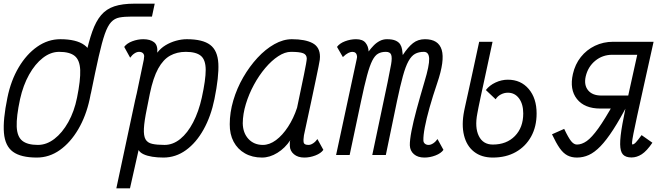

<svg xmlns="http://www.w3.org/2000/svg" viewBox="-30 -846 3650 1048"><path d="M466 -335.5H395Q418 -450 435.8 -533.5Q453.5 -617 473.5 -673.5Q493.5 -730 522 -763.5Q550.5 -797 594.2 -811.5Q638 -826 704 -826H814.5L799.5 -755.5H688.5Q648.5 -755.5 622 -750.5Q595.5 -745.5 576.8 -725.5Q558 -705.5 542.2 -660.8Q526.5 -616 508.8 -537.5Q491 -459 466 -335.5ZM171 14Q84 14 40.8 -17.5Q-2.5 -49 -8.5 -120.8Q-14.5 -192.5 10.5 -313Q29.5 -406.5 72 -478.2Q114.5 -550 173.2 -591Q232 -632 299 -632Q386 -632 430 -600.5Q474 -569 480.2 -497.5Q486.5 -426 459.5 -305Q439.5 -212.5 397 -140.2Q354.5 -68 296.8 -27Q239 14 171 14ZM177 -55Q224 -55 267 -88Q310 -121 342.8 -179.5Q375.5 -238 390.5 -313Q410 -409 407.8 -463.5Q405.5 -518 378 -540.5Q350.5 -563 293 -563Q246.5 -563 204 -530Q161.5 -497 129 -439Q96.5 -381 79.5 -305Q59 -209.5 61.2 -154.8Q63.5 -100 91.8 -77.5Q120 -55 177 -55Z M990 -632Q1076 -632 1117 -601.2Q1158 -570.5 1161.8 -499.2Q1165.5 -428 1140.5 -305Q1121.5 -211.5 1081.2 -139.2Q1041 -67 985 -26.5Q929 14 862 14Q829 14 801 9.5Q773 5 753.8 -4Q734.5 -13 726.5 -27L679.5 182H605L705 -286.5Q706 -292 707.5 -298.5Q709 -305 711 -313Q712 -317 713 -322.5Q714 -328 716 -334.5L755 -521Q755.5 -526 756 -530.8Q756.5 -535.5 757 -539.5Q756.5 -550.5 749 -556.8Q741.5 -563 729 -563Q717 -563 704 -554.5Q691 -546 680.5 -531L648 -590Q662 -609.5 692 -620.8Q722 -632 752 -632Q790 -632 811 -615.5Q832 -599 828.5 -558.5Q846.5 -582.5 873.2 -598.8Q900 -615 930.5 -623.5Q961 -632 990 -632ZM1071.5 -313Q1093 -411 1092.8 -465.2Q1092.5 -519.5 1066.5 -541.2Q1040.5 -563 984 -563Q936 -563 898.5 -542.2Q861 -521.5 833.5 -471.8Q806 -422 788 -335L771.5 -252Q757.5 -184.5 755.5 -144.8Q753.5 -105 764.2 -85.8Q775 -66.5 800.8 -60.8Q826.5 -55 868 -55Q914 -55 954 -87.5Q994 -120 1024.2 -178.2Q1054.5 -236.5 1071.5 -313Z M1702.5 -87 1735 -28Q1721.5 -9 1691.5 2.5Q1661.5 14 1631 14Q1596 14 1574.5 -4Q1553 -22 1552 -49Q1551.5 -58 1552 -67.8Q1552.5 -77.5 1555 -81.5Q1526 -37.5 1484.2 -11.8Q1442.5 14 1400 14Q1347 14 1307 -8.8Q1267 -31.5 1245.2 -72.5Q1223.5 -113.5 1224 -168Q1224 -232 1243.5 -298Q1263 -364 1297.5 -423.8Q1332 -483.5 1375.5 -530.5Q1419 -577.5 1467.5 -604.8Q1516 -632 1563 -632Q1636 -632 1676.2 -610.5Q1716.5 -589 1716.5 -536Q1717 -531.5 1715.5 -520Q1714 -508.5 1708.8 -483.2Q1703.5 -458 1694 -411.5Q1684.5 -365 1668.5 -290.8Q1652.5 -216.5 1629 -107.5Q1625 -82 1627.5 -68.5Q1630 -55 1654 -55Q1666 -55 1679.2 -63.8Q1692.5 -72.5 1702.5 -87ZM1405 -55Q1441 -55 1476.5 -81.2Q1512 -107.5 1542.2 -153.8Q1572.5 -200 1591.5 -258Q1614.5 -367 1629.2 -438.8Q1644 -510.5 1644.5 -526.5Q1644 -548 1624.5 -555.5Q1605 -563 1558 -563Q1525 -563 1488.8 -539.2Q1452.5 -515.5 1418 -474.8Q1383.5 -434 1356 -383.2Q1328.5 -332.5 1312 -278.2Q1295.5 -224 1295 -173Q1296 -120 1326.2 -87.5Q1356.5 -55 1405 -55Z M2286.5 14Q2250.5 14 2229.2 -4.5Q2208 -23 2207 -53Q2206.5 -81 2216 -130.8Q2225.5 -180.5 2244 -248.8Q2262.5 -317 2287 -400Q2314 -489 2312.5 -526Q2311 -563 2283.5 -563Q2255.5 -563 2235.5 -552Q2215.5 -541 2199.5 -512Q2183.5 -483 2169 -430.2Q2154.5 -377.5 2137 -294.5L2076 0H2002L2086 -398.5Q2098.5 -459 2104.8 -495Q2111 -531 2105.2 -547Q2099.5 -563 2076 -563Q2051.5 -563 2034 -553.2Q2016.5 -543.5 2002.2 -515.5Q1988 -487.5 1973.5 -434Q1959 -380.5 1940.5 -292.5L1878.5 0H1804.5L1916.5 -521Q1917 -525 1918.2 -530Q1919.5 -535 1918.5 -539.5Q1916 -563 1892.5 -563Q1883.5 -563 1870.8 -556.8Q1858 -550.5 1841.5 -534.5L1809.5 -590Q1823.5 -609.5 1853.5 -620.8Q1883.5 -632 1913.5 -632Q1949.5 -632 1965.2 -612.5Q1981 -593 1982 -565Q1994.5 -582 2009.5 -597.5Q2024.5 -613 2042.8 -622.5Q2061 -632 2082 -632Q2112.5 -632 2129.5 -624.2Q2146.5 -616.5 2154.5 -603.8Q2162.5 -591 2164.8 -575.5Q2167 -560 2168.5 -545.5Q2197 -589 2224.2 -610.5Q2251.5 -632 2289.5 -632Q2363.5 -632 2381 -573.8Q2398.5 -515.5 2356.5 -392.5Q2332 -320.5 2314.8 -259.2Q2297.5 -198 2288.8 -151.8Q2280 -105.5 2281 -79Q2281.5 -68 2289.5 -61.5Q2297.5 -55 2309.5 -55Q2321.5 -55 2334.8 -63.8Q2348 -72.5 2358 -87L2390.5 -28Q2377 -9 2347 2.5Q2317 14 2286.5 14Z M2660 14Q2598 14 2557.5 -17.8Q2517 -49.5 2502.8 -107Q2488.5 -164.5 2503.5 -240.5Q2504.5 -245.5 2506.5 -255Q2508.5 -264.5 2513.2 -285.8Q2518 -307 2526.8 -347.2Q2535.5 -387.5 2550 -453.5Q2564.5 -519.5 2585.5 -618H2658.5Q2634 -503 2618.5 -431.8Q2603 -360.5 2594.5 -321Q2586 -281.5 2582 -261.2Q2578 -241 2575.5 -227Q2560.5 -150.5 2583.5 -103.8Q2606.5 -57 2660 -57Q2735 -57 2780.5 -103.5Q2826 -150 2826 -226.5Q2826 -278 2803 -309Q2780 -340 2742 -340Q2722 -340 2703.5 -330.2Q2685 -320.5 2675.5 -304L2622 -354.5Q2642 -380.5 2675 -395.8Q2708 -411 2742 -411Q2813 -411 2856 -360.2Q2899 -309.5 2899 -226.5Q2899 -154.5 2869 -100.5Q2839 -46.5 2785.5 -16.2Q2732 14 2660 14Z M3521 -618 3507.5 -547H3312Q3259 -547 3219.2 -514.5Q3179.5 -482 3167 -429Q3156.5 -382 3180 -353.2Q3203.5 -324.5 3252 -324.5H3454L3440.5 -253.5H3247Q3160.5 -253.5 3119.2 -305.5Q3078 -357.5 3097 -442Q3109 -495 3140.2 -534.5Q3171.5 -574 3217.2 -596Q3263 -618 3317 -618ZM3417 13.5Q3385.5 13.5 3370.5 -2.5Q3355.5 -18.5 3355 -58.5Q3354.5 -98.5 3367.5 -170Q3380.5 -241.5 3405 -351.5Q3429.5 -461.5 3464 -618H3537.5Q3505.5 -474 3483.5 -375Q3461.5 -276 3447.8 -213.2Q3434 -150.5 3427.5 -116.5Q3421 -82.5 3420 -70Q3419 -57.5 3422.5 -57.5Q3430 -57.5 3441 -69.2Q3452 -81 3472 -108.5L3531 -67Q3500.5 -22 3473.2 -4.2Q3446 13.5 3417 13.5ZM3322 -285.5H3401Q3355 -197 3317.5 -139Q3280 -81 3247.5 -47.5Q3215 -14 3184 0Q3153 14 3119 14Q3089.5 14 3067 2.2Q3044.5 -9.5 3025 -37.2Q3005.5 -65 2983 -113L3049.5 -142.5Q3072.5 -94 3087.5 -75.5Q3102.5 -57 3119 -57Q3145.5 -57 3172.8 -76.2Q3200 -95.5 3235.8 -145.2Q3271.5 -195 3322 -285.5Z"/></svg>

Font: Victor Mono Thin
Style: Italic
Weight: 100
Italic angle: -12°
Monospace: yes
Designer: Rune Bjørnerås
Version: Version 1.561;gftools[0.9.30]